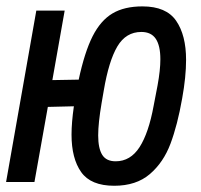

<svg xmlns="http://www.w3.org/2000/svg" viewBox="-24 -584 644 616"><path d="M205.5 -152Q205.5 -190.5 213 -243L129.5 -241L86.5 0H-4.5L92.5 -550H183.5L144 -327L228.5 -328.5Q247.5 -417 273.2 -467.8Q299 -518.5 337 -541Q375 -563.5 433 -563.5Q509.5 -563.5 541.2 -517.2Q573 -471 573 -392Q573 -337.5 560.5 -268.5Q545.5 -183 523 -123Q500.5 -63 456.8 -25.5Q413 12 342.5 12Q267.5 12 236.5 -31.8Q205.5 -75.5 205.5 -152ZM469 -245 481.5 -310Q490.5 -359 490.5 -394Q490.5 -437.5 475.8 -459.5Q461 -481.5 429.5 -481.5Q380 -481.5 352.5 -435Q325 -388.5 309 -294L302 -253.5Q291 -189 291 -149.5Q291 -108 304 -87.2Q317 -66.5 347 -66.5Q394.5 -66.5 423.8 -112Q453 -157.5 469 -245Z"/></svg>

Font: JuliaMono Medium
Style: Italic
Weight: 500
Italic angle: -9°
Monospace: yes
Designer: cormullion
Foundry: corm
Version: Version 0.054; ttfautohint (v1.8.4)